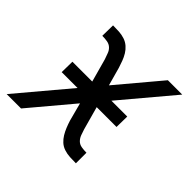

<svg xmlns="http://www.w3.org/2000/svg" viewBox="-138 -676 822 822"><g transform="rotate(45 273.5 -265.0)"><path d="M-3 0 193 -233H97L98 -297H218L189 -402Q184 -415 179.5 -428.5Q175 -442 165 -451.5Q155 -461 140.5 -463.5Q126 -466 110 -466L111 -530Q129 -530 147 -529Q165 -528 181.5 -522.5Q198 -517 210.5 -506Q223 -495 231.5 -481Q240 -467 246 -451Q252 -435 257 -419L280 -336L443 -530H530L334 -297H430L429 -233H309L338 -128Q342 -115 347 -101.5Q352 -88 361.5 -78.5Q371 -69 385.5 -66.5Q400 -64 416 -64V0Q398 0 379.5 -1Q361 -2 344.5 -7.5Q328 -13 316 -24Q304 -35 295.5 -49Q287 -63 280.5 -79Q274 -95 269 -111L247 -194L84 0Z"/></g></svg>

Font: Lode Term
Style: Italic
Weight: 400
Italic angle: -11°
Monospace: yes
Designer: Belleve Invis
Foundry: Belleve Invis
Version: Version 29.2.0